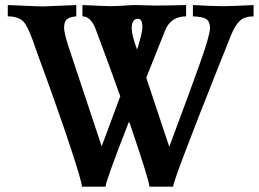

<svg xmlns="http://www.w3.org/2000/svg" viewBox="-20 -713 1005 746"><path d="M652.8 12.2H560.5Q560.5 -9.8 485.8 -229L481 -240.2Q390.1 -7.3 390.1 12.2H298.3Q298.3 -6.3 252.9 -143.8Q207.5 -281.2 125 -505.9Q89.8 -612.3 69.3 -630.9Q48.8 -649.4 10.3 -649.4V-693.4Q130.4 -688 147.5 -688L276.4 -693.4V-649.4Q252 -647.5 240.5 -638.7Q229 -629.9 229 -604.5Q229 -587.4 244.1 -538.1L375 -144.5Q417.5 -257.3 447.3 -338.9Q412.1 -438.5 352.1 -598.6Q333 -649.4 300.3 -649.4V-693.4Q395 -689 410.2 -689Q425.3 -689 466.8 -691.4Q487.8 -693.4 505.9 -693.4L584.5 -691.4Q619.6 -691.4 703.1 -693.4V-649.4Q643.6 -649.4 621.6 -594.7L548.3 -411.1L637.7 -142.6Q727.5 -383.3 761.7 -480.5Q795.9 -577.6 795.9 -605Q795.9 -628.9 781.7 -638.7Q767.6 -648.4 729.5 -649.4V-693.4Q805.2 -689 847.2 -689Q881.8 -689 965.3 -693.4V-649.4Q930.2 -649.4 911.6 -631.8Q893.1 -614.3 877.7 -576.2Q862.3 -538.1 824.2 -442.4Q652.8 -11.2 652.8 12.2ZM512.7 -520Q533.2 -585.4 533.2 -606.9Q533.2 -640.1 516.1 -640.1Q491.7 -640.1 491.7 -602.5Q491.7 -577.6 512.7 -520Z"/></svg>

Font: Kelvinch
Style: Bold
Weight: 700
Designer: Paul James Miller
Foundry: High-Logic / Made with FontCreator
Version: Version 3.501;March 28, 2021;FontCreator 13.0.0.2683 64-bit